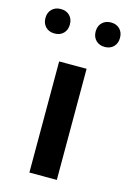

<svg xmlns="http://www.w3.org/2000/svg" viewBox="-149 -760 548 815"><g transform="rotate(15 125.0 -352.5)"><path d="M185.5 0H64.9V-488.3H185.5ZM235.4 -597.7Q211.4 -597.7 196.5 -612.5Q181.6 -627.4 181.6 -651.4Q181.6 -675.8 196.5 -690.4Q211.4 -705.1 235.4 -705.1Q259.3 -705.1 273.9 -690.4Q288.6 -675.8 288.6 -651.4Q288.6 -627.4 273.9 -612.5Q259.3 -597.7 235.4 -597.7ZM14.6 -597.7Q-9.3 -597.7 -24.2 -612.5Q-39.1 -627.4 -39.1 -651.4Q-39.1 -675.8 -24.2 -690.4Q-9.3 -705.1 14.6 -705.1Q39.1 -705.1 53.7 -690.4Q68.4 -675.8 68.4 -651.4Q68.4 -627.4 53.7 -612.5Q39.1 -597.7 14.6 -597.7Z"/></g></svg>

Font: Kumbh Sans SemiBold
Style: Regular
Weight: 600
Version: Version 1.005